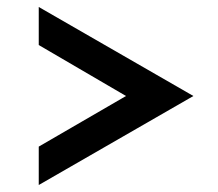

<svg xmlns="http://www.w3.org/2000/svg" viewBox="-20 -516 624 550"><path d="M91 -96 341 -241 91 -387V-496L534 -241L91 14Z"/></svg>

Font: Reem Kufi Ink
Style: Regular
Weight: 400
Designer: Khaled Hosny
Version: Version 1.7